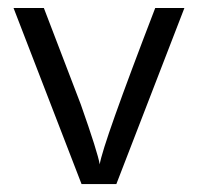

<svg xmlns="http://www.w3.org/2000/svg" viewBox="-20 -465 501 485"><path d="M14.2 -444.8H90.8L184.1 -201.2Q227.1 -79.1 231.9 -49.8Q239.7 -100.6 372.1 -444.8H445.8L273.9 0H186Z"/></svg>

Font: CMU Sans Serif
Style: Medium
Weight: 500
Version: Version 0.7.0